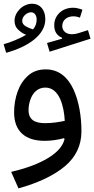

<svg xmlns="http://www.w3.org/2000/svg" viewBox="-22 -767 516 1051"><path d="M154.3 -746.6C101.6 -746.6 57.6 -699.2 57.6 -653.8C57.6 -633.8 64 -617.2 77.1 -605C90.3 -592.3 104.5 -583 120.6 -576.7C102.5 -565.4 82 -555.7 59.6 -546.4C36.6 -537.1 16.1 -529.8 -2 -524.9L11.7 -478C136.2 -512.2 226.1 -577.6 226.1 -661.6C226.1 -712.9 197.8 -746.6 154.3 -746.6ZM148.4 -699.7C168.5 -699.7 178.7 -681.2 178.7 -659.2C178.7 -639.2 171.9 -621.1 158.7 -606C143.6 -610.4 130.4 -616.2 118.2 -623.5C106 -630.9 99.6 -640.6 99.6 -653.3C99.6 -665 105 -675.8 115.2 -685.5C125.5 -694.8 136.7 -699.7 148.4 -699.7ZM429.2 -713.9C411.1 -720.2 395.5 -724.6 378.4 -724.6C348.6 -724.6 323.7 -715.3 304.2 -697.3C284.7 -678.7 274.9 -655.8 274.9 -628.4C274.9 -594.7 289.1 -572.3 317.9 -560.1V-555.2L235.4 -531.7L249.5 -483.9L473.6 -555.2L459.5 -602.1L408.7 -585.9C395.5 -581.5 383.3 -579.6 371.6 -579.6C340.3 -579.6 318.8 -597.2 318.8 -625C318.8 -656.2 344.2 -677.7 379.9 -677.7C391.1 -677.7 403.3 -675.3 415.5 -670.4ZM331.5 -5.9C322.3 32.7 291.5 67.9 240.2 98.6C189 129.4 121.6 154.8 39.1 173.8L79.1 264.2C189.9 233.4 274.9 192.4 334.5 142.1C394 91.3 423.8 27.8 423.8 -48.3C423.8 -128.4 410.6 -211.9 379.9 -278.3C349.1 -344.2 300.3 -387.2 228.5 -387.2C189.5 -387.2 157.2 -376 131.8 -353C106 -330.1 86.9 -300.8 74.2 -265.1C61.5 -229.5 55.2 -191.4 55.2 -151.9C55.2 -46.4 118.2 3.9 222.2 3.9C261.2 3.9 298.3 -2.4 328.1 -10.7ZM332.5 -105.5C301.8 -99.1 266.1 -92.8 225.6 -92.8C169.4 -92.8 134.3 -110.4 134.3 -164.6C134.3 -184.1 137.7 -203.1 144.5 -222.2C157.7 -259.8 185.1 -287.6 226.1 -287.6C303.7 -287.6 328.6 -184.1 332.5 -105.5Z"/></svg>

Font: Estedad Medium
Style: Regular
Weight: 500
Designer: Amin Abedi
Version: Version 7.3